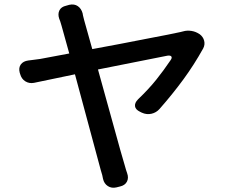

<svg xmlns="http://www.w3.org/2000/svg" viewBox="-20 -814 1040 876"><path d="M891 -658Q907 -646 911.5 -628Q916 -610 907 -593Q866 -519 816.5 -451.5Q767 -384 708 -317Q693 -300 671 -295Q649 -290 627 -300L619 -304Q598 -314 596 -329.5Q594 -345 610 -361Q659 -408 693 -450.5Q727 -493 758 -539Q766 -550 762 -556Q758 -562 744 -560L427 -497Q445 -431 464 -363.5Q483 -296 499.5 -235.5Q516 -175 529 -129Q542 -83 549 -60Q552 -48 555 -39Q558 -30 560 -24Q568 -2 559 15Q550 32 527 37L511 41Q489 46 472 35Q455 24 450 2Q449 -5 446.5 -15Q444 -25 440 -37L322 -475L135 -436Q113 -432 95.5 -443Q78 -454 72 -476L70 -482Q64 -505 75 -520Q86 -535 109 -538Q118 -539 132.5 -541Q147 -543 163 -545L296 -570L261 -696Q257 -711 254.5 -717.5Q252 -724 250 -729Q243 -750 251 -766.5Q259 -783 282 -788L296 -792Q319 -797 335 -786Q351 -775 357 -753Q358 -748 358 -747Q358 -746 359 -742Q360 -738 364 -722L401 -590Q463 -601 527 -613.5Q591 -626 648 -637Q705 -648 746.5 -656Q788 -664 804 -668L816 -671Q833 -676 853 -673Q873 -670 889 -659Z"/></svg>

Font: Chiron GoRound TC M
Style: Regular
Weight: 500
Designer: Ryoko NISHIZUKA 西塚涼子 (kana, bopomofo & ideographs); Paul D. Hunt (Latin, Greek & Cyrillic); Sandoll Communications 산돌커뮤니
Foundry: Adobe
Version: Version 1.000;hotconv 1.1.1;makeotfexe 2.6.0